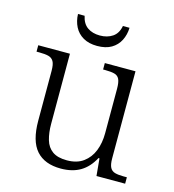

<svg xmlns="http://www.w3.org/2000/svg" viewBox="-110 -823 838 925"><g transform="rotate(15 309.0 -360.5)"><path d="M277 10Q196 10 154.5 -37Q113 -84 113 -185V-433Q113 -466 104.5 -480.5Q96 -495 79 -499.5Q62 -504 33 -504H19V-536H177V-186Q177 -142 187 -107.5Q197 -73 223 -54.5Q249 -36 295 -36Q345 -36 377 -59.5Q409 -83 424.5 -122Q440 -161 440 -210V-431Q440 -464 432.5 -479.5Q425 -495 407.5 -499.5Q390 -504 361 -504H351V-536H504V-102Q504 -71 512 -56Q520 -41 537 -36.5Q554 -32 579 -32H596V0H453L445 -86H440Q414 -37 374 -13.5Q334 10 277 10ZM293 -606Q252 -606 223.5 -622.5Q195 -639 180.5 -667.5Q166 -696 165 -731H198Q206 -693 231 -675.5Q256 -658 293 -658Q330 -658 356 -675.5Q382 -693 389 -731H422Q421 -696 406.5 -667.5Q392 -639 364 -622.5Q336 -606 293 -606Z"/></g></svg>

Font: Noto Serif Kannada Light
Style: Regular
Weight: 300
Version: Version 2.003